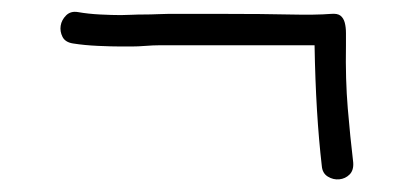

<svg xmlns="http://www.w3.org/2000/svg" viewBox="-20 -307 685 318"><path d="M565 -38Q566 -25 559 -18Q552 -11 542 -10Q532 -9 523 -14.5Q514 -20 513 -32Q508 -75 505 -124.5Q502 -174 501 -232H243Q234 -232 221 -231Q208 -230 198 -230H180Q165 -230 142.5 -231Q120 -232 101 -235Q88 -237 83.5 -246Q79 -255 80.5 -264.5Q82 -274 89.5 -281.5Q97 -289 109 -287Q126 -284 146 -283Q166 -282 180 -282Q187 -282 197.5 -282.5Q208 -283 219 -283Q230 -283 240.5 -283.5Q251 -284 258 -284H353Q416 -284 459.5 -283Q503 -282 528 -284Q539 -285 544 -281Q549 -277 551 -269.5Q553 -262 553 -252V-232Q552 -175 556 -127.5Q560 -80 565 -38Z"/></svg>

Font: Wynona
Style: Regular
Weight: 400
Italic angle: -12°
Designer: Kanati
Foundry: Kanati and Michael Everson
Version: Version 2.000